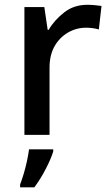

<svg xmlns="http://www.w3.org/2000/svg" viewBox="-20 -569 465 810"><path d="M349.1 -548.8C311.5 -548.8 279.3 -538.6 252 -517.6C224.6 -496.6 202.1 -471.7 185.1 -442.9H181.2L167 -539.1H83V0H189V-284.2C189 -319.3 196.3 -349.6 210.4 -374.5C239.3 -424.8 290 -452.1 342.8 -452.1C361.8 -452.1 379.9 -449.7 397 -444.8L408.2 -543.9C392.1 -546.4 367.2 -548.8 349.1 -548.8ZM204.6 61H102.5C100.6 75.2 97.7 91.3 93.8 110.4C85.9 147.5 74.2 185.1 64.9 209V221.2H125C142.1 198.2 158.2 172.4 173.3 143.1C188.5 113.8 198.7 89.4 204.6 69.8Z"/></svg>

Font: Noto Reveo Sans
Style: Regular
Weight: 500
Designer: Monotype Design Team
Foundry: Monotype Imaging Inc.
Version: Version 2.007